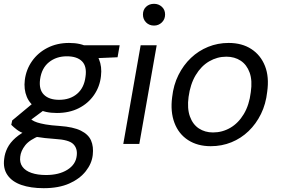

<svg xmlns="http://www.w3.org/2000/svg" viewBox="-52 -754 1470 1006"><path d="M177 232Q109 232 60 215Q11 198 -13 163Q-37 128 -30 78Q-27 49 -13 21Q1 -7 29.5 -32Q58 -57 103 -78L159 -44Q103 -22 80 7.5Q57 37 54 67Q50 98 65.5 119.5Q81 141 113 152Q145 163 189 163Q257 163 301 135.5Q345 108 350 62Q355 24 332 1Q309 -22 236 -26Q179 -30 141 -36.5Q103 -43 78 -52.5Q53 -62 36.5 -74.5Q20 -87 7 -100L12 -123L124 -216L196 -190L76 -101L95 -141Q106 -132 116 -125Q126 -118 142.5 -112.5Q159 -107 187 -102Q215 -97 261 -94Q332 -89 371.5 -69.5Q411 -50 425 -18Q439 14 434 58Q429 103 397.5 143Q366 183 311 207.5Q256 232 177 232ZM246 -162Q184 -162 144.5 -184.5Q105 -207 88.5 -246.5Q72 -286 78 -335Q85 -390 116 -434Q147 -478 197 -503.5Q247 -529 310 -529Q372 -529 411 -506Q450 -483 466.5 -444Q483 -405 477 -355Q471 -300 440.5 -256Q410 -212 360.5 -187Q311 -162 246 -162ZM258 -231Q315 -231 352 -262.5Q389 -294 396 -352Q404 -406 378 -432.5Q352 -459 298 -459Q243 -459 204.5 -428Q166 -397 158 -338Q151 -285 178 -258Q205 -231 258 -231ZM381 -446 369 -517H575L564 -454Z M594 0 685 -517H769L678 0ZM755 -620Q730 -620 713.5 -636.5Q697 -653 697 -678Q697 -703 713.5 -718.5Q730 -734 755 -734Q779 -734 796 -718.5Q813 -703 813 -678Q813 -653 796 -636.5Q779 -620 755 -620Z M1052 12Q983 12 933.5 -20Q884 -52 862 -110.5Q840 -169 850 -245Q857 -309 883 -361Q909 -413 948.5 -450.5Q988 -488 1038.5 -508.5Q1089 -529 1146 -529Q1216 -529 1265 -497Q1314 -465 1336.5 -408Q1359 -351 1348 -273Q1341 -209 1315.5 -157Q1290 -105 1250.5 -67Q1211 -29 1160.5 -8.5Q1110 12 1052 12ZM1064 -60Q1113 -60 1155 -84.5Q1197 -109 1225.5 -156.5Q1254 -204 1262 -271Q1271 -332 1256 -373.5Q1241 -415 1209 -436Q1177 -457 1134 -457Q1086 -457 1044 -432.5Q1002 -408 973.5 -360.5Q945 -313 936 -246Q928 -186 943 -144Q958 -102 990 -81Q1022 -60 1064 -60Z"/></svg>

Font: DM Sans 11pt
Style: Italic
Weight: 400
Italic angle: -10°
Version: Version 4.004;gftools[0.9.30]